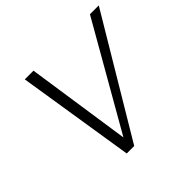

<svg xmlns="http://www.w3.org/2000/svg" viewBox="-159 -837 1015 1015"><g transform="rotate(-45 349.0 -329.0)"><path d="M249 0 145 -658H210L305 -16L265 -17L632 -658H698L305 0Z"/></g></svg>

Font: Ysabeau Infant Light
Style: Italic
Weight: 300
Italic angle: -12°
Designer: Christian Thalmann (Catharsis Fonts)
Version: Version 2.001;gftools[0.9.30]; featfreeze: ss01,ss02,lnum